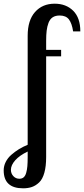

<svg xmlns="http://www.w3.org/2000/svg" viewBox="-104 -770 455 1040"><path d="M146 -547.9V-500H227.1V-464.8H146V80.1Q146 130.9 136.2 165.8Q126.5 200.7 107.9 218.3Q89.4 235.8 68.6 242.9Q47.9 250 21 250Q-84 250 -84 152.8Q-84 128.9 -73 107.2Q-62 85.4 -42.5 68.4Q-22.9 51.3 -1.5 38.1Q20 24.9 45.9 14.2V-576.2Q45.9 -660.2 85.9 -705.1Q126 -750 191.9 -750Q253.9 -750 292.5 -711.7Q331.1 -673.3 331.1 -600.1H292Q285.6 -643.1 269.5 -664.6Q253.4 -686 219.2 -686Q196.3 -686 181.4 -676.3Q166.5 -666.5 158.9 -646.5Q151.4 -626.5 148.7 -603.8Q146 -581.1 146 -547.9ZM1 198.2Q15.1 198.2 24.2 190.4Q33.2 182.6 37.8 166.3Q42.5 149.9 44.2 130.4Q45.9 110.8 45.9 82V50.8Q2 71.8 -21.5 98.1Q-44.9 124.5 -44.9 149.9Q-44.9 169.9 -31.7 184.1Q-18.6 198.2 1 198.2Z"/></svg>

Font: Lobster Two
Style: Regular
Weight: 400
Designer: Pablo Impallari
Foundry: Pablo Impallari. www.impallari.com
Version: Version 1.006